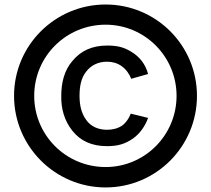

<svg xmlns="http://www.w3.org/2000/svg" viewBox="-20 -749 926 843"><path d="M443.8 74C221.9 74 41.7 -106.3 41.7 -328.1C41.7 -550 221.9 -729.2 443.8 -729.2C665.6 -729.2 844.8 -550 844.8 -328.1C844.8 -106.3 665.6 74 443.8 74ZM443.8 -15.6C615.6 -15.6 755.2 -155.2 755.2 -328.1C755.2 -501 615.6 -640.6 443.8 -640.6C269.8 -640.6 130.2 -501 130.2 -328.1C130.2 -155.2 269.8 -15.6 443.8 -15.6ZM630.2 -424C618.8 -467.7 591.7 -501 556.2 -521.9C522.9 -542.7 492.7 -549 451 -549C385.4 -549 335.4 -527.1 296.9 -480.2C261.5 -438.5 249 -384.4 249 -328.1C247.9 -274 261.5 -220.8 296.9 -176C333.3 -129.2 384.4 -107.3 450 -107.3C496.9 -107.3 529.2 -116.7 563.5 -140.6C593.8 -161.5 617.7 -195.8 630.2 -231.3L554.2 -250C545.8 -229.2 534.4 -211.5 516.7 -197.9C496.9 -184.4 472.9 -179.2 450 -179.2C411.5 -179.2 378.1 -193.8 358.3 -222.9C336.5 -252.1 329.2 -289.6 329.2 -328.1C329.2 -366.7 335.4 -406.3 358.3 -434.4C379.2 -462.5 411.5 -478.1 450 -478.1C472.9 -478.1 495.8 -471.9 514.6 -458.3C534.4 -443.8 547.9 -424 556.2 -403.1Z"/></svg>

Font: Manrope3 Medium
Style: Regular
Weight: 500
Width: 4
Designer: Mikhail Sharanda
Foundry: Mikhail Sharanda
Version: Version 3.000;PS 003.000;hotconv 1.0.88;makeotf.lib2.5.64775